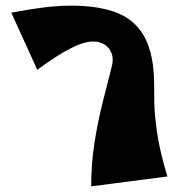

<svg xmlns="http://www.w3.org/2000/svg" viewBox="-20 -621 653 680"><path d="M303 39Q303 -42 315 -117.5Q327 -193 344 -260Q361 -327 375 -382Q383 -411 375.5 -431.5Q368 -452 350.5 -463Q333 -474 310 -474Q278 -474 230.5 -450Q183 -426 112 -374L20 -576Q82 -588 134 -594.5Q186 -601 232 -601Q332 -601 397 -574.5Q462 -548 494 -486Q526 -424 526 -318Q526 -301 526.5 -258.5Q527 -216 536.5 -150Q546 -84 573 4Z"/></svg>

Font: Marhey
Style: Bold
Weight: 700
Designer: Nur Syamsi & Bustanul Arifin
Foundry: Namelatype
Version: Version 1.000